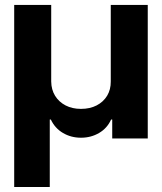

<svg xmlns="http://www.w3.org/2000/svg" viewBox="-20 -559 654 775"><path d="M37.3 195.7V-539.1H186.7V-230.1Q187.1 -197.2 202.3 -172.4Q217.6 -147.6 244.6 -133.5Q271.6 -119.5 306.8 -119.5Q343 -119.5 370.1 -133.5Q397.3 -147.6 412.4 -172.5Q427.4 -197.5 427.1 -230.1V-539.1H576.4V0H433V-76.6H428.5Q412.7 -41.5 380 -22.3Q347.4 -3.1 307 -3.1Q266.6 -3.1 234.1 -22.3Q201.6 -41.5 185.2 -76.6H180.9V195.7Z"/></svg>

Font: Inter Display V
Style: Regular
Weight: 400
Designer: Rasmus Andersson
Foundry: rsms
Version: Version 3.015;git-src